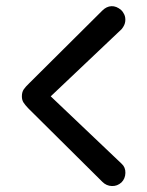

<svg xmlns="http://www.w3.org/2000/svg" viewBox="-20 -657 484 631"><path d="M72.3 -301.7 75.5 -298.4 316.3 -59.5Q329.5 -46.2 347.5 -45.6Q365.4 -44.9 379.3 -57.6Q391.6 -69.8 392.1 -88.6Q392.6 -107.3 379.7 -118.9L146.7 -340.4L380 -561.5Q390.6 -574.7 391.7 -587.4Q392.9 -600.1 388.2 -609.8Q383.5 -619.4 378.3 -623.9Q362.6 -637.4 346.2 -636.7Q329.9 -635.9 316.3 -622.3L75.9 -383.3Q64 -372 57.9 -363.1Q51.9 -354.1 51.9 -340.4Q51.9 -328.6 57.1 -320.3Q62.4 -312 72.3 -301.7Z"/></svg>

Font: SN Pro Thin
Style: Regular
Weight: 200
Designer: Tobias Whetton
Foundry: Supernotes
Version: Version 1.003;Glyphs 3.3 (3324)